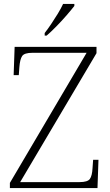

<svg xmlns="http://www.w3.org/2000/svg" viewBox="-20 -951 558 971"><path d="M30 0V-26L418 -684H144Q103 -684 92 -667.5Q81 -651 78 -612L75 -571H49L54 -714H468V-682L82 -30H382Q423 -30 434.5 -46Q446 -62 448 -101L451 -143H478L473 0ZM206 -784Q221 -803 238.5 -829Q256 -855 272.5 -882Q289 -909 299 -931H356V-921Q343 -904 318 -875Q293 -846 265 -817.5Q237 -789 216 -771H206Z"/></svg>

Font: Noto Serif Malayalam ExtraLight
Style: Regular
Weight: 200
Designer: Indian type Foundry, Jelle Bosma, Monotype Design Team
Foundry: Monotype Imaging Inc.
Version: Version 2.104; ttfautohint (v1.8.4.7-5d5b)